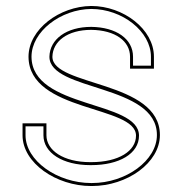

<svg xmlns="http://www.w3.org/2000/svg" viewBox="-20 -603 611 643"><path d="M495.5 -413C495.5 -505 393.5 -583 285.5 -583C179.5 -582 75.5 -505 75.5 -413C76.5 -226.1 435.5 -251 435.5 -148.7C435.5 -97.4 377.7 -60 285.5 -60C284.4 -60 283.3 -60 282.1 -60C192.1 -60 135.5 -99.6 135.5 -150V-190H55.5V-150C55.5 -57 168.5 20 285.5 20C286.2 20 287 20 287.7 20C405.5 20 515.5 -57.7 515.5 -150.8C515.5 -333.9 155.5 -313.1 155.5 -413C156.5 -464 205.5 -503 285.5 -503C366.5 -502 415.5 -465 415.5 -413V-373H495.5ZM485.5 -413 485.5 -383H425.5V-413C425.5 -473 368.9 -512 285.6 -513C202.8 -513 146.7 -471.9 145.5 -413.1C145.5 -296.1 505.5 -322.7 505.5 -150.8C505.5 -66 402.4 10 287.7 10C287 10 286.4 10 285.5 10C171.4 10 65.5 -65.4 65.5 -150V-180H125.5V-150C125.5 -90.7 190.5 -50 282.1 -50C283.3 -50 284.5 -50 285.6 -50C378.8 -50 445.5 -88.2 445.5 -148.7C445.5 -267.8 86.4 -237.6 85.5 -413C85.5 -497.2 183.2 -572 285.5 -573C389.8 -573 485.5 -497.4 485.5 -413Z"/></svg>

Font: Nordica Advanced
Style: RegularOL
Weight: 300
Version: Version 1.07